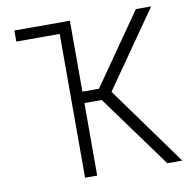

<svg xmlns="http://www.w3.org/2000/svg" viewBox="-80 -790 859 868"><g transform="rotate(-10 350.0 -355.5)"><path d="M376.5 -333H296.9V0H241.2V-660.2H42V-710.9H296.9V-385.3H373L599.6 -710.9H669.9L426.3 -361.8L687.5 0H618.7Z"/></g></svg>

Font: MAUL Condensed Light
Style: Light
Weight: 300
Designer: MAUL
Version: Version 2.137; 2017; ttfautohint (v1.8.3)